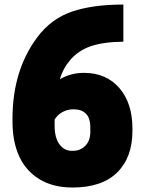

<svg xmlns="http://www.w3.org/2000/svg" viewBox="-20 -814 640 848"><path d="M524.9 -793.9V-629.9Q435.5 -628.9 380.1 -609.6Q324.7 -590.3 288.1 -546.9Q257.8 -510.3 244.1 -463.9Q292 -492.2 351.1 -492.2Q448.7 -492.2 506.8 -425.5Q564.9 -358.9 564.9 -246.1V-235.8Q564.9 -119.1 497.8 -52.5Q430.7 14.2 299.8 14.2Q213.9 14.2 153.6 -22.9Q93.3 -60.1 64.2 -124.8Q35.2 -189.5 35.2 -275.9V-290Q35.2 -503.4 145 -649.9Q206.1 -731.4 297.6 -762.7Q389.2 -793.9 524.9 -793.9ZM301.8 -331.1Q279.3 -331.1 257.3 -319.8Q235.4 -308.6 221.2 -286.1V-259.8Q221.2 -205.6 242.4 -176.8Q263.7 -147.9 296.9 -147.9H303.2Q334.5 -147.9 356.7 -170.2Q378.9 -192.4 378.9 -231V-251Q378.9 -293 359.4 -312Q339.8 -331.1 307.1 -331.1Z"/></svg>

Font: Cooper Hewitt
Style: Heavy
Weight: 713
Designer: Village Type and Design LLC
Foundry: Cooper Hewitt Smithsonian Design Museum
Version: 1.000